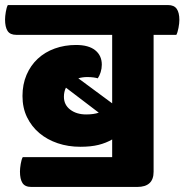

<svg xmlns="http://www.w3.org/2000/svg" viewBox="-60 -640 730 760"><path d="M285 -335Q267 -335 250 -330L384 -231V-502H5Q-20 -502 -30 -517.5Q-40 -533 -40 -563Q-40 -575 -37 -593Q-34 -611 -29 -620H605Q629 -620 639.5 -605Q650 -590 650 -561Q650 -548 646.5 -529.5Q643 -511 638 -502H548V40Q548 100 483 100H64Q39 100 29 84.5Q19 69 19 39Q19 27 22 9Q25 -9 30 -18H384V-88Q360 -74 330 -66.5Q300 -59 258 -59Q210 -59 168.5 -73Q127 -87 96 -113Q65 -139 47 -176Q29 -213 29 -260Q29 -306 45 -343.5Q61 -381 89.5 -407.5Q118 -434 157 -448Q196 -462 241 -462Q291 -462 317 -441Q343 -420 343 -384Q343 -369 338.5 -354.5Q334 -340 327 -330Q321 -332 310 -333.5Q299 -335 285 -335ZM281 -187Q311 -187 331 -194L201 -293Q193 -277 193 -257Q193 -225 218 -206Q243 -187 281 -187Z"/></svg>

Font: Baloo
Style: Regular
Weight: 400
Designer: Sarang Kulkarni and Ek Type
Foundry: Ek Type
Version: Version 1.100;PS 1.000;hotconv 1.0.88;makeotf.lib2.5.647800;